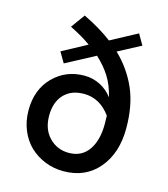

<svg xmlns="http://www.w3.org/2000/svg" viewBox="-114 -845 828 947"><g transform="rotate(15 300.0 -371.5)"><path d="M296.9 13.2Q248 13.2 203.9 -4.4Q159.7 -22 126.5 -53.2Q93.3 -84.5 73.7 -131.3Q54.2 -178.2 54.2 -233.9Q54.2 -339.4 118.4 -404.3Q182.6 -469.2 277.8 -469.2Q319.8 -469.2 357.4 -450.4Q395 -431.6 420.9 -397Q407.2 -455.1 380.6 -497.8Q354 -540.5 311 -580.1L162.1 -501L130.9 -554.2L256.8 -622.1Q218.3 -650.9 149.9 -685.1L201.2 -755.9Q286.6 -714.8 348.1 -668L482.9 -740.2L514.2 -686L398.9 -625Q468.8 -557.6 505.9 -472.7Q543 -387.7 543 -271Q543 -144.5 476.3 -65.7Q409.7 13.2 296.9 13.2ZM299.8 -81.1Q364.7 -81.1 399.9 -130.6Q435.1 -180.2 435.1 -266.1Q435.1 -293.9 434.1 -307.1Q379.9 -381.8 298.8 -381.8Q232.9 -381.8 196 -342Q159.2 -302.2 159.2 -233.9Q159.2 -164.6 199.7 -122.8Q240.2 -81.1 299.8 -81.1Z"/></g></svg>

Font: Office Code Pro Medium
Style: Regular
Weight: 500
Designer: Nathan Rutzky & Paul D. Hunt
Foundry: Adobe Systems Incorporated
Version: Version 1.004;PS 001.004;hotconv 1.0.70;makeotf.lib2.5.58329